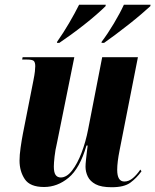

<svg xmlns="http://www.w3.org/2000/svg" viewBox="-20 -776 652 806"><path d="M449 10Q405 10 381.5 -2.5Q358 -15 348.5 -35Q339 -55 339 -76Q339 -87 341 -105.5Q343 -124 345 -141Q347 -158 348 -165H343Q315 -69 268 -30Q221 9 165 9Q106 9 84 -24Q62 -57 62 -102Q62 -125 66.5 -156.5Q71 -188 76 -214L120 -437Q125 -462 126.5 -476Q128 -490 128 -498Q128 -513 122.5 -519.5Q117 -526 93 -526H73L75 -536H292L219 -175Q212 -146 209 -118.5Q206 -91 206 -77Q206 -52 213.5 -41.5Q221 -31 235 -31Q260 -31 282.5 -60Q305 -89 322.5 -135Q340 -181 350 -233L409 -536H559L482 -145Q472 -95 472 -63Q472 -14 502 -14Q521 -14 538 -28.5Q555 -43 569 -64L574 -57Q553 -28 527 -9Q501 10 449 10ZM407 -601Q432 -634 458 -677.5Q484 -721 500 -756H612L611 -750Q597 -737 573 -716.5Q549 -696 520.5 -673.5Q492 -651 464.5 -630.5Q437 -610 417 -596H406ZM220 -601Q246 -638 270 -679Q294 -720 312 -756H424L423 -750Q408 -735 384.5 -714.5Q361 -694 333 -672Q305 -650 277.5 -630Q250 -610 229 -596H219Z"/></svg>

Font: Noto Serif Display ExtraCondensed ExtraBold
Style: Italic
Weight: 800
Width: 2
Italic angle: -12°
Designer: Monotype Design Team
Foundry: Monotype Imaging Inc.
Version: Version 2.009